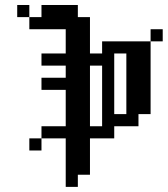

<svg xmlns="http://www.w3.org/2000/svg" viewBox="-20 -591 659 754"><path d="M47.6 -571.4H95.2V-523.8H47.6ZM95.2 -523.8H142.9V-476.2H95.2ZM142.9 -523.8H190.5V-476.2H142.9ZM190.5 -523.8H238.1V-476.2H190.5ZM238.1 -523.8H285.7V-476.2H238.1ZM285.7 -523.8H333.3V-476.2H285.7ZM142.9 -571.4H190.5V-523.8H142.9ZM190.5 -571.4H238.1V-523.8H190.5ZM238.1 -571.4H285.7V-523.8H238.1ZM285.7 -476.2H333.3V-428.6H285.7ZM285.7 -428.6H333.3V-381H285.7ZM285.7 -333.3H333.3V-285.7H285.7ZM285.7 -285.7H333.3V-238.1H285.7ZM285.7 -238.1H333.3V-190.5H285.7ZM238.1 -285.7H285.7V-238.1H238.1ZM238.1 -333.3H285.7V-285.7H238.1ZM238.1 -381H285.7V-333.3H238.1ZM238.1 -428.6H285.7V-381H238.1ZM238.1 -476.2H285.7V-428.6H238.1ZM285.7 -381H333.3V-333.3H285.7ZM238.1 -238.1H285.7V-190.5H238.1ZM190.5 -381H238.1V-333.3H190.5ZM142.9 -381H190.5V-333.3H142.9ZM190.5 -285.7H238.1V-238.1H190.5ZM142.9 -285.7H190.5V-238.1H142.9ZM238.1 -190.5H285.7V-142.9H238.1ZM285.7 -190.5H333.3V-142.9H285.7ZM238.1 -142.9H285.7V-95.2H238.1ZM285.7 -142.9H333.3V-95.2H285.7ZM238.1 -95.2H285.7V-47.6H238.1ZM285.7 -95.2H333.3V-47.6H285.7ZM285.7 -47.6H333.3V0H285.7ZM238.1 -47.6H285.7V0H238.1ZM238.1 0H285.7V47.6H238.1ZM285.7 0H333.3V47.6H285.7ZM190.5 -95.2H238.1V-47.6H190.5ZM142.9 -95.2H190.5V-47.6H142.9ZM95.2 -47.6H142.9V0H95.2ZM238.1 47.6H285.7V95.2H238.1ZM238.1 95.2H285.7V142.9H238.1ZM285.7 47.6H333.3V95.2H285.7ZM333.3 -95.2H381V-47.6H333.3ZM381 -95.2H428.6V-47.6H381ZM381 -142.9H428.6V-95.2H381ZM428.6 -142.9H476.2V-95.2H428.6ZM476.2 -142.9H523.8V-95.2H476.2ZM381 -190.5H428.6V-142.9H381ZM381 -238.1H428.6V-190.5H381ZM381 -381H428.6V-333.3H381ZM381 -285.7H428.6V-238.1H381ZM381 -333.3H428.6V-285.7H381ZM333.3 -381H381V-333.3H333.3ZM381 -428.6H428.6V-381H381ZM428.6 -428.6H476.2V-381H428.6ZM476.2 -428.6H523.8V-381H476.2ZM523.8 -428.6H571.4V-381H523.8ZM571.4 -476.2H619V-428.6H571.4ZM523.8 -381H571.4V-333.3H523.8ZM523.8 -333.3H571.4V-285.7H523.8ZM523.8 -285.7H571.4V-238.1H523.8ZM523.8 -238.1H571.4V-190.5H523.8ZM523.8 -190.5H571.4V-142.9H523.8ZM476.2 -190.5H523.8V-142.9H476.2ZM476.2 -238.1H523.8V-190.5H476.2ZM476.2 -285.7H523.8V-238.1H476.2ZM476.2 -333.3H523.8V-285.7H476.2ZM476.2 -381H523.8V-333.3H476.2Z"/></svg>

Font: Jacquard 12
Style: Regular
Weight: 400
Designer: Sarah Cadigan-Fried
Version: Version 1.000; ttfautohint (v1.8.4.7-5d5b)